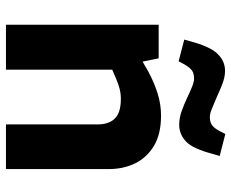

<svg xmlns="http://www.w3.org/2000/svg" viewBox="-86 -691 777 645"><g transform="rotate(90 302.5 -368.5)"><path d="M63 0V-513H176L187 -459L220 -478Q257 -498 294 -509.5Q331 -521 368 -521Q430 -521 469.5 -497.5Q509 -474 528.5 -434.5Q548 -395 548 -345V0H398V-307Q398 -345 378.5 -365.5Q359 -386 312 -386Q294 -386 277 -381.5Q260 -377 242 -369L214 -357V0ZM186 -580 113 -599 118 -617Q136 -685 160.5 -710.5Q185 -736 218 -736Q239 -736 262 -727Q285 -718 309 -707Q329 -699 345 -692Q361 -685 373 -685Q390 -685 400 -692Q410 -699 420 -717L430 -737L504 -718L498 -698Q480 -628 455.5 -605Q431 -582 399 -582Q377 -582 354 -590Q331 -598 308 -609Q289 -618 272 -625Q255 -632 244 -632Q227 -632 217 -625Q207 -618 196 -599Z"/></g></svg>

Font: REM SemiBold
Style: Regular
Weight: 600
Designer: Octavio Pardo
Foundry: Ashler Design
Version: Version 1.005;gftools[0.9.28]